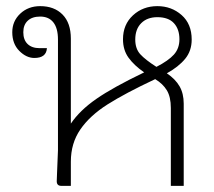

<svg xmlns="http://www.w3.org/2000/svg" viewBox="-20 -606 698 626"><path d="M579 -268V0H537V-254Q537 -290 524 -311.5Q511 -333 486 -348Q388 -302 330.5 -265.5Q273 -229 242 -184Q211 -139 211 -79V0H180Q165 0 165 -15L166 -42Q169 -105 169 -116V-477Q169 -514 154 -533Q139 -552 111 -552Q85 -552 70.5 -538.5Q56 -525 56 -501Q56 -476 70 -462.5Q84 -449 109 -449H133Q131 -417 92 -417Q66 -417 43 -440Q20 -463 20 -501Q20 -537 46 -561.5Q72 -586 111 -586Q157 -586 184 -558.5Q211 -531 211 -480V-203Q240 -246 294 -283.5Q348 -321 450 -370Q417 -393 399 -418Q381 -443 381 -478Q381 -526 413.5 -556Q446 -586 493 -586Q539 -586 572 -557Q605 -528 605 -477Q605 -440 583.5 -414Q562 -388 524 -367Q552 -348 565.5 -324.5Q579 -301 579 -268ZM490 -388Q529 -408 547 -428Q565 -448 565 -478Q565 -511 547 -530.5Q529 -550 493 -550Q460 -550 440.5 -530.5Q421 -511 421 -477Q421 -447 437.5 -429Q454 -411 490 -388Z"/></svg>

Font: Krub ExtraLight
Style: Regular
Weight: 275
Designer: Ekaluck Peanpanawate
Foundry: Cadson Demak Co.,Ltd.
Version: Version 1.000; ttfautohint (v1.6)